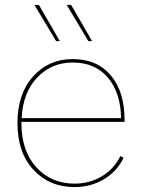

<svg xmlns="http://www.w3.org/2000/svg" viewBox="-20 -750 574 780"><path d="M223 -583H208L120 -730H138ZM354 -583H339L251 -730H269ZM486 -255H67V-250Q67 -137 127.5 -70.5Q188 -4 283 -4Q344 -4 394 -34Q444 -64 469 -116L482 -109Q456 -54 402.5 -22Q349 10 283 10Q181 10 116 -60Q51 -130 51 -250Q51 -369 114.5 -439.5Q178 -510 275 -510Q374 -510 430 -444Q486 -378 486 -262ZM275 -496Q189 -496 131 -435Q73 -374 68 -270H472Q470 -373 418.5 -434.5Q367 -496 275 -496Z"/></svg>

Font: Elaine Sans Thin
Style: Regular
Weight: 250
Designer: Wei Huang
Foundry: Wei Huang
Version: Version 2.001;December 24, 2019;FontCreator 12.0.0.2547 64-b